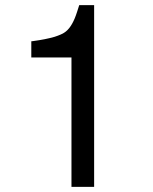

<svg xmlns="http://www.w3.org/2000/svg" viewBox="-20 -729 596 749"><path d="M258.8 -504.9H102.1V-567.9L109.9 -568.8Q207 -582 236.8 -606Q263.2 -627 280.8 -683.1L289.1 -709H347.2V0H258.8Z"/></svg>

Font: SolaimanLipiNormal
Style: Normal
Weight: 400
Designer: Solaiman Karim
Version: Version 1.6.1 ; ttfautohint (v1.5.65-e2d9)